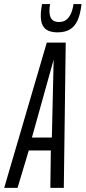

<svg xmlns="http://www.w3.org/2000/svg" viewBox="-50 -914 416 934"><path d="M-29.6 0 177.6 -706.9H269.7L260.4 0H194.9L197.3 -181.9H90L35.3 0ZM105.3 -245H202.3L211 -623.9ZM229.5 -756.6Q204.5 -756.6 186 -764.3Q167.6 -771.9 158 -789.7Q148.4 -807.4 148.4 -838Q148.4 -851.6 150.2 -866.8Q152 -882 154.6 -894.3H193.8Q192.4 -885.9 191.4 -878.6Q190.4 -871.3 190.4 -861.7Q190.4 -844.5 195.1 -832.1Q199.8 -819.8 210 -813.4Q220.2 -807 237.4 -807Q258.7 -807 272.7 -818Q286.8 -828.9 295.4 -848.7Q304.1 -868.5 307.5 -894.3H346.6Q341 -844.9 327.2 -814.6Q313.3 -784.4 289.5 -770.5Q265.8 -756.6 229.5 -756.6Z"/></svg>

Font: Georama ExtraCondensed Thin
Style: Italic
Weight: 100
Width: 2
Italic angle: -9°
Designer: Jean-Baptiste Levee
Foundry: Production Type
Version: Version 1.001